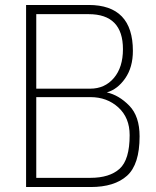

<svg xmlns="http://www.w3.org/2000/svg" viewBox="-20 -753 630 773"><path d="M85 -733H337Q515 -733 515 -548Q515 -482 484 -437.5Q453 -393 410 -381Q459 -370 500.5 -327.5Q542 -285 542 -204Q542 -91 491.5 -45.5Q441 0 345 0H85ZM343 -396Q402 -396 438.5 -439Q475 -482 475 -555Q475 -696 337 -696H126V-396ZM344 -37Q421 -37 461.5 -73.5Q502 -110 502 -209Q502 -279 456.5 -320.5Q411 -362 344 -362H126V-37Z"/></svg>

Font: Exo ExtraLight
Style: Regular
Weight: 275
Designer: Natanael Gama
Foundry: Natanael Gama
Version: Version 1.500; ttfautohint (v1.6)